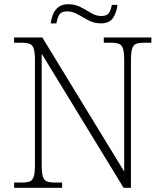

<svg xmlns="http://www.w3.org/2000/svg" viewBox="-20 -892 778 912"><path d="M47 0V-25H84Q109 -25 122 -30.5Q135 -36 140.5 -54Q146 -72 146 -109V-606Q146 -642 140.5 -660Q135 -678 121.5 -683.5Q108 -689 84 -689H47V-714H181L570 -77V-606Q570 -642 564.5 -660Q559 -678 545.5 -683.5Q532 -689 508 -689H473V-714H699V-689H664Q639 -689 626 -683.5Q613 -678 607.5 -660Q602 -642 602 -605V0H567L178 -637V-109Q178 -72 183.5 -54Q189 -36 202 -30.5Q215 -25 240 -25H275V0ZM459 -781Q427 -781 400 -795.5Q373 -810 349 -824Q325 -838 299 -838Q269 -838 260 -819.5Q251 -801 248 -781H221Q223 -801 231 -822Q239 -843 256.5 -857.5Q274 -872 303 -872Q337 -872 363.5 -858Q390 -844 413 -830Q436 -816 461 -816Q489 -816 498.5 -832Q508 -848 511 -869H538Q535 -836 518 -808.5Q501 -781 459 -781Z"/></svg>

Font: Noto Serif Tamil ExtraLight
Style: Regular
Weight: 200
Designer: Indian Type Foundry, Tom Grace, and the Monotype Design Team
Foundry: Monotype Imaging Inc.
Version: Version 2.004; ttfautohint (v1.8.4.7-5d5b)